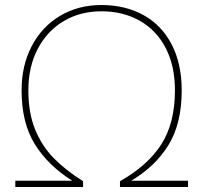

<svg xmlns="http://www.w3.org/2000/svg" viewBox="-20 -745 811 765"><path d="M93 -385Q93 -295 120 -229Q147 -163 194 -115Q241 -67 311 -23V0H41V-25H268Q172 -85 119 -170Q66 -255 66 -385Q66 -484 106.5 -561.5Q147 -639 219.5 -682Q292 -725 384 -725Q479 -725 551.5 -685Q624 -645 664 -568Q704 -491 704 -385Q704 -253 651.5 -167.5Q599 -82 503 -25H729V0H458V-23Q568 -85 622.5 -169.5Q677 -254 677 -385Q677 -483 640 -554Q603 -625 536.5 -662.5Q470 -700 384 -700Q300 -700 234 -661Q168 -622 130.5 -550.5Q93 -479 93 -385Z"/></svg>

Font: Noto Sans UI Thin
Style: Regular
Weight: 250
Designer: Monotype Design Team
Foundry: Monotype Imaging Inc.
Version: Version 1.001